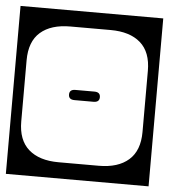

<svg xmlns="http://www.w3.org/2000/svg" viewBox="-68 -650 628 713"><g transform="rotate(5 246.0 -293.0)"><path d="M-20 -606H512V20H-20ZM171 -546Q99 -546 59.5 -511.5Q20 -477 20 -407V-179Q20 -109.5 59.5 -74.8Q99 -40 171 -40H321Q393 -40 432.5 -74.8Q472 -109.5 472 -179V-407Q472 -477 432.5 -511.5Q393 -546 321 -546ZM303 -294Q303 -275 281 -275H210Q188 -275 188 -294Q188 -313 210 -313H281Q303 -313 303 -294Z"/></g></svg>

Font: Honk Rounded
Style: Regular
Weight: 400
Designer: Noopur Datye & Yesha Goshar
Foundry: Ek Type
Version: Version 1.000